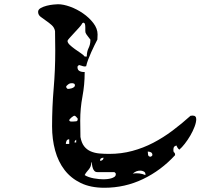

<svg xmlns="http://www.w3.org/2000/svg" viewBox="-20 -820 1040 907"><path d="M380 -477Q380 -420 369.5 -364Q359 -308 359 -250L360 -173Q365 -145 377.5 -129Q390 -113 408.5 -105Q427 -97 449.5 -95Q472 -93 496 -93Q553 -93 605 -107Q657 -121 704 -145.5Q751 -170 795 -203Q839 -236 880 -273Q883 -274 890 -274Q907 -274 907 -257Q907 -242 899 -221Q891 -200 879 -179.5Q867 -159 853 -141Q839 -123 827 -113Q822 -117 818.5 -122.5Q815 -128 813 -133Q803 -129 801 -124Q799 -119 799 -111Q799 -102 803 -99.5Q807 -97 807 -90V-87Q741 -15 655.5 26Q570 67 473 67Q408 67 361.5 44.5Q315 22 285 -17Q255 -56 240.5 -109Q226 -162 226 -223Q226 -314 233.5 -401.5Q241 -489 241 -580L240 -673Q237 -690 224 -701.5Q211 -713 197 -722.5Q183 -732 171.5 -741Q160 -750 160 -764Q160 -775 172.5 -782Q185 -789 201 -793Q217 -797 232.5 -798.5Q248 -800 254 -800Q279 -800 311 -788.5Q343 -777 372 -757Q401 -737 421 -711Q441 -685 441 -657L440 -633Q434 -622 426.5 -606.5Q419 -591 411 -573.5Q403 -556 396.5 -538.5Q390 -521 387 -507Q384 -506 380 -506L373 -507Q372 -507 363.5 -510Q355 -513 353 -513L350 -510Q348 -508 348 -508L347 -507Q346 -506 346 -503Q346 -489 356.5 -484Q367 -479 380 -480ZM407 -633Q406 -634 403 -638Q400 -642 396.5 -646.5Q393 -651 390 -655Q387 -659 387 -660Q383 -665 383 -673.5Q383 -682 383 -690.5Q383 -699 381.5 -705.5Q380 -712 373 -713Q368 -711 367 -707Q364 -701 353 -689Q342 -677 330 -664Q318 -651 308.5 -640.5Q299 -630 299 -627Q299 -618 309.5 -608Q320 -598 334 -588Q348 -578 361.5 -569Q375 -560 380 -553H390Q390 -576 398.5 -593Q407 -610 407 -630ZM293 -407Q294 -405 296.5 -402.5Q299 -400 300 -400Q302 -400 307.5 -400.5Q313 -401 319 -403Q325 -405 329.5 -408.5Q334 -412 334 -417Q334 -423 329.5 -425Q325 -427 320 -427Q311 -427 306 -424Q301 -421 293 -413ZM347 -260Q345 -263 340 -268Q335 -273 333 -273Q331 -274 326.5 -271.5Q322 -269 317.5 -265Q313 -261 310 -257.5Q307 -254 307 -253Q308 -246 315.5 -246Q323 -246 327 -246Q333 -246 340 -247Q347 -248 347 -257ZM307 -162Q298 -162 294.5 -155Q291 -148 291 -140H307ZM340 -160Q332 -155 332 -147H340ZM693 -80Q695 -81 697.5 -83.5Q700 -86 700 -87Q700 -97 693 -100.5Q686 -104 678 -104Q678 -98 679.5 -89Q681 -80 690 -80ZM453 -60Q469 -62 469 -75Q464 -75 458.5 -72.5Q453 -70 453 -63ZM527 0Q526 -2 523.5 -4.5Q521 -7 520 -7H440Q431 -7 426 -12.5Q421 -18 418.5 -25.5Q416 -33 415 -40.5Q414 -48 413 -53H411Q411 -41 408 -34Q405 -27 400.5 -21Q396 -15 390.5 -9Q385 -3 380 7Q387 12 398.5 16Q410 20 423 22.5Q436 25 448.5 26Q461 27 470 27Q477 27 486.5 26Q496 25 505 22.5Q514 20 520.5 15.5Q527 11 527 3ZM667 3Q667 -6 659 -10Q651 -14 644 -14Q633 -14 625 -11Q617 -8 607 0Q638 -5 667 7Z"/></svg>

Font: Genkaimincho
Style: Regular
Weight: 800
Designer: Dr. Ken Lunde (project architect, glyph set definition & overall production); Masataka HATTORI \u670D \u90E8 \u6B63 \u8C
Foundry: Adobe Systems Incorporated
Version: Version 1.00